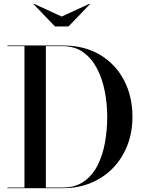

<svg xmlns="http://www.w3.org/2000/svg" viewBox="-20 -989 758 1009"><path d="M310 -750Q423.5 -750 505.2 -701.2Q587 -652.5 631.5 -567.8Q676 -483 676 -375Q676 -294 649.5 -225.5Q623 -157 574.2 -106.5Q525.5 -56 458.5 -28Q391.5 0 310 0H19V-3.5H108.5V-746.5H19V-750ZM221 -3.5H310Q375.5 -3.5 420.5 -35Q465.5 -66.5 492.5 -119.5Q519.5 -172.5 531.5 -239Q543.5 -305.5 543.5 -375Q543.5 -445 530.2 -511.2Q517 -577.5 489 -630.5Q461 -683.5 416.5 -715Q372 -746.5 310 -746.5H221ZM269 -850 156.5 -967 159 -969 304 -902 450 -969 452.5 -967 340 -850Z"/></svg>

Font: Bodoni Moda 48pt Medium
Style: Regular
Weight: 500
Designer: Owen Earl
Foundry: indestructible type
Version: Version 2.005